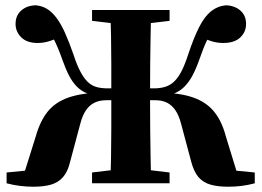

<svg xmlns="http://www.w3.org/2000/svg" viewBox="-20 -695 992 728"><path d="M329 0V-41L455 -56H497L623 -41V0ZM329 -616V-657H623V-616L497 -601H455ZM398 0Q400 -46 401 -98Q402 -150 402 -205Q402 -260 402 -313V-347Q402 -400 402 -453.5Q402 -507 401 -559Q400 -611 398 -657H553Q552 -611 551 -559.5Q550 -508 549.5 -454Q549 -400 549 -347V-313Q549 -260 549.5 -205.5Q550 -151 551 -98.5Q552 -46 553 0ZM705 -82 666 -228Q658 -258 645 -277Q632 -296 613.5 -305.5Q595 -315 568 -315H473V-360H565Q588 -360 607 -366Q626 -372 641 -386.5Q656 -401 668.5 -425.5Q681 -450 693 -487Q715 -553 735.5 -593Q756 -633 780.5 -652.5Q805 -672 837 -675Q860 -674 877 -665Q894 -656 903.5 -641Q913 -626 913 -604Q913 -574 891 -553Q869 -532 826 -532Q803 -532 781 -539Q759 -546 742 -554L788 -582Q777 -566 768 -548.5Q759 -531 751 -510.5Q743 -490 735 -467Q723 -433 709.5 -408Q696 -383 679 -366Q662 -349 638.5 -340Q615 -331 583 -328V-344Q662 -343 712 -325.5Q762 -308 791.5 -272Q821 -236 836 -179L883 -26L803 -55L946 -41V0Q920 7 895 10Q870 13 846 13Q806 13 778 5Q750 -3 732.5 -23.5Q715 -44 705 -82ZM246 -82Q237 -44 219 -23.5Q201 -3 173.5 5Q146 13 106 13Q82 13 57 10Q32 7 5 0V-41L149 -55L68 -26L116 -179Q132 -236 161 -272Q190 -308 240.5 -325.5Q291 -343 369 -344L368 -328Q336 -331 312.5 -340Q289 -349 272 -366Q255 -383 242 -408Q229 -433 217 -467Q209 -490 200.5 -510.5Q192 -531 183 -548.5Q174 -566 163 -582L209 -555Q192 -547 169 -539.5Q146 -532 123 -532Q82 -532 60.5 -553.5Q39 -575 39 -604Q39 -626 48.5 -641Q58 -656 74.5 -665Q91 -674 115 -675Q139 -673 158 -661.5Q177 -650 194 -627.5Q211 -605 226.5 -570.5Q242 -536 259 -487Q271 -450 284 -425Q297 -400 311.5 -385.5Q326 -371 344.5 -365.5Q363 -360 387 -360H478V-315H384Q357 -315 338 -305.5Q319 -296 306 -277Q293 -258 285 -228Z"/></svg>

Font: Source Serif 4 36pt
Style: Bold
Weight: 700
Designer: Frank Grießhammer
Foundry: Adobe Systems Incorporated
Version: Version 4.004;hotconv 1.0.116;makeotfexe 2.5.65601